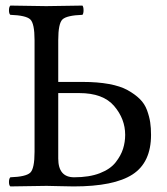

<svg xmlns="http://www.w3.org/2000/svg" viewBox="-20 -667 598 689"><path d="M246.1 -30.8Q300.3 -30.8 338.1 -45.4Q376 -60.1 395 -84.5Q414.1 -108.9 421.6 -133.1Q429.2 -157.2 429.2 -183.1Q429.2 -240.2 389.6 -286.6Q350.1 -333 264.2 -333H189V-98.1Q189 -30.8 246.1 -30.8ZM104 -122.1V-522.9Q104 -583 88.6 -597.4Q73.2 -611.8 17.1 -613.8Q12.2 -617.7 12.2 -629.9Q12.2 -642.1 17.1 -647Q117.2 -645 146 -645Q178.2 -645 275.9 -647Q279.8 -642.1 279.8 -630.1Q279.8 -618.2 275.9 -613.8Q219.7 -611.8 204.3 -597.4Q189 -583 189 -522.9V-373H276.9Q330.1 -373 371.1 -365.5Q412.1 -357.9 438 -343.5Q463.9 -329.1 481.4 -312Q499 -294.9 507.6 -271.5Q516.1 -248 519 -228Q522 -208 522 -183.1Q522 -84 455.6 -41Q389.2 2 244.1 2Q225.1 2 193.1 1Q161.1 0 147 0Q114.7 0 17.1 2Q12.2 -2 12.2 -13.9Q12.2 -25.9 17.1 -30.8Q73.2 -32.7 88.6 -47.4Q104 -62 104 -122.1Z"/></svg>

Font: Linux Libertine Display
Style: Regular
Weight: 400
Designer: Philipp H. Poll
Foundry: Philipp H. Poll
Version: Version 5.0.9